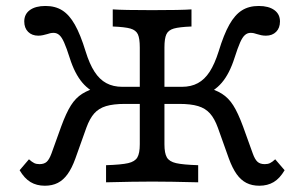

<svg xmlns="http://www.w3.org/2000/svg" viewBox="-20 -602 1005 634"><path d="M735.8 -78.3 699.4 -180.3Q688.4 -210.7 673.3 -227.5Q658.2 -244.4 634.3 -251.6Q610.4 -258.9 571.2 -258.9H509.9V-315.3H580.2Q611.1 -315.3 633.4 -327.5Q655.8 -339.6 672.4 -365.2Q688.9 -390.8 702.1 -432.6Q719 -488.2 737.3 -520.6Q755.5 -553 778.6 -567.6Q801.6 -582.3 834.3 -582.3Q867.1 -582.3 885.8 -568.8Q904.5 -555.3 904.5 -531.2Q904.5 -509.6 891.8 -496.9Q879.1 -484.2 858.1 -484.2Q849.9 -484.2 842.7 -485.7Q835.5 -487.1 828.6 -489.4Q823.5 -491.2 818.3 -492.4Q813 -493.5 807.4 -493.5Q797.1 -493.5 788.9 -486.4Q780.6 -479.3 772.8 -461.6Q765 -443.9 754.5 -411.1Q737.8 -358.5 712.3 -328.8Q686.9 -299.1 649.9 -287.6L653.2 -316.5Q691 -306.2 712.8 -292.4Q734.7 -278.6 750.2 -254.1Q765.8 -229.6 782.5 -184.4L814.7 -95Q821.8 -75.3 830.4 -67.7Q838.9 -60 854.3 -60Q864.3 -60 871.5 -63.4Q878.8 -66.8 888.8 -76L919.8 -39.9Q904 -12.9 883.8 -0.8Q863.5 11.3 836.2 11.3Q811.9 11.3 793.5 1.9Q775.2 -7.5 761.3 -27.1Q747.4 -46.8 735.8 -78.3ZM44.8 -39.9 75.6 -76Q85.8 -66.8 93.1 -63.4Q100.3 -60 110.4 -60Q125.7 -60 134.2 -67.7Q142.6 -75.3 149.9 -95L182.1 -184.4Q198.6 -229.4 214.2 -254Q229.7 -278.6 251.6 -292.4Q273.4 -306.2 311.2 -316.5L314.5 -287.6Q277.5 -299.1 252.1 -328.9Q226.6 -358.8 210.1 -411.1Q199.7 -443.9 191.8 -461.6Q184 -479.3 175.7 -486.4Q167.5 -493.5 157 -493.5Q151.4 -493.5 146.1 -492.4Q140.9 -491.2 135.8 -489.4Q129.4 -487.6 121.9 -485.9Q114.5 -484.2 106.3 -484.2Q85.5 -484.2 72.8 -496.9Q60.1 -509.6 60.1 -531.2Q60.1 -555.3 78.7 -568.8Q97.4 -582.3 130.1 -582.3Q162.8 -582.3 185.8 -567.6Q208.9 -553 227.2 -520.6Q245.6 -488.2 262.6 -432.6Q275.5 -390.8 292.1 -365.2Q308.6 -339.6 331.1 -327.5Q353.6 -315.3 384.4 -315.3H454.7V-258.9H393.2Q354.3 -258.9 330.2 -251.6Q306.2 -244.4 291.2 -227.5Q276.3 -210.7 265.2 -180.3L228.8 -78.3Q217.3 -46.5 203.2 -27Q189.2 -7.5 170.9 1.9Q152.5 11.3 128.2 11.3Q100.9 11.3 80.8 -0.8Q60.6 -12.9 44.8 -39.9ZM441.6 -125.8V-445.2Q441.6 -475 435.3 -488.7Q428.9 -502.4 410.7 -507.7Q392.5 -512.9 352.3 -514.5V-571Q386.9 -568.5 481.9 -568.5Q577.8 -568.5 612.3 -571V-514.5Q572.1 -512.9 553.9 -507.7Q535.7 -502.4 529.4 -488.7Q523 -475 523 -445.2V-125.8Q523 -96 531 -82.3Q538.9 -68.5 561.5 -63.3Q584 -58.1 634.4 -56.5V0Q539.4 -2.4 482.9 -2.4Q422.8 -2.4 330.2 0V-56.5Q380.6 -58.1 403.2 -63.3Q425.7 -68.5 433.6 -82.3Q441.6 -96 441.6 -125.8Z"/></svg>

Font: Playfair Micro SmCond SmLight
Style: Regular
Weight: 360
Width: 4
Designer: Claus Eggers Sørensen
Foundry: Claus Eggers Sørensen
Version: Version 2.100;Glyphs 3.2 (3219)